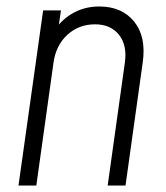

<svg xmlns="http://www.w3.org/2000/svg" viewBox="-20 -572 513 592"><path d="M37 0 113 -540H168L158 -472L151 -483Q175 -516 209.5 -534Q244 -552 286 -552Q356 -552 393.8 -505.2Q431.5 -458.5 420 -379L367 0H312L365 -379Q372.5 -432.5 346.8 -464.8Q321 -497 273 -497Q223 -497 187.8 -464.8Q152.5 -432.5 145 -379L92 0Z"/></svg>

Font: Mohave Light
Style: Italic
Weight: 300
Italic angle: -8°
Designer: Gumpita Rahayu
Foundry: Tokotype
Version: Version 2.003